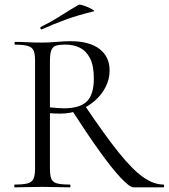

<svg xmlns="http://www.w3.org/2000/svg" viewBox="-20 -805 725 825"><path d="M554 0Q537.4 0 499.5 -40.2Q461.6 -80.4 408.2 -154.7Q354.8 -229 288.6 -331.8L345.4 -350.4Q430.2 -224.4 489.5 -150.5Q548.8 -76.6 594.4 -44.3Q640 -12 682.4 -12Q685.2 -12 685.2 -6Q685.2 0 682.4 0Q632.4 0 600.8 0Q569.2 0 554 0ZM282 -628Q364.4 -628 407.7 -594.5Q451 -561 451 -502.6Q451 -465.4 434.1 -431.8Q417.2 -398.2 387.9 -372.5Q358.6 -346.8 320.5 -331.8Q282.4 -316.8 240 -316.8Q230 -316.8 217.5 -317.2Q205 -317.6 194.6 -318.6V-81Q194.6 -52 200.4 -37Q206.2 -22 224.8 -17Q243.4 -12 280 -12Q282.8 -12 282.8 -6Q282.8 0 280 0Q255.6 0 226.4 -1Q197.2 -2 161.6 -2Q128.8 -2 98.3 -1Q67.8 0 43.4 0Q41.2 0 41.2 -6Q41.2 -12 43.4 -12Q80 -12 98.6 -17Q117.2 -22 123.9 -37Q130.6 -52 130.6 -81V-544Q130.6 -573 124.4 -587.5Q118.2 -602 100 -607.5Q81.8 -613 45.2 -613Q42.4 -613 42.4 -619Q42.4 -625 45.2 -625Q68.8 -625 98.8 -623.5Q128.8 -622 161.6 -622Q188.4 -622 223.1 -625Q257.8 -628 282 -628ZM383.2 -467.8Q383.2 -522.8 366.8 -554.6Q350.4 -586.4 323 -599.9Q295.6 -613.4 260.6 -613.4Q236.8 -613.4 222.1 -609.3Q207.4 -605.2 201 -590.3Q194.6 -575.4 194.6 -542V-343.6Q208.6 -342.4 225 -341Q241.4 -339.6 254.2 -339.6Q323.2 -339.6 353.2 -369.2Q383.2 -398.8 383.2 -467.8ZM160 -679Q156 -677 154 -682.5Q152 -688 155 -689Q202.2 -712.6 240.6 -737.2Q279 -761.8 317.8 -784.2Q321 -786.6 333.7 -782.9Q346.4 -779.2 359.9 -773.2Q373.4 -767.2 380.7 -762.2Q388 -757.2 382 -756Q315 -740 263 -721Q211 -702 160 -679Z"/></svg>

Font: Cormorant Light
Style: Regular
Weight: 300
Designer: Christian Thalmann (Catharsis Fonts)
Foundry: Catharsis Fonts
Version: Version 4.000